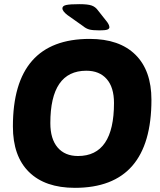

<svg xmlns="http://www.w3.org/2000/svg" viewBox="-20 -895 771 923"><path d="M340 8Q197 8 119.5 -68Q42 -144 42 -287Q42 -708 411 -708Q554 -708 631 -632Q708 -556 708 -415Q708 8 340 8ZM355 -145Q528 -145 528 -400Q528 -475 493 -515Q458 -555 395 -555Q222 -555 222 -303Q222 -227 257 -186Q292 -145 355 -145ZM458 -749Q424 -749 408.5 -753.5Q393 -758 380 -769L305 -822Q280 -841 280 -855Q280 -867 298.5 -871Q317 -875 362 -875Q402 -875 420.5 -868.5Q439 -862 451 -845L496 -788Q502 -779 504 -773.5Q506 -768 506 -765Q506 -756 495.5 -752.5Q485 -749 458 -749Z"/></svg>

Font: Asap ExtraBold
Style: Italic
Weight: 800
Italic angle: -6°
Designer: Pablo Cosgaya
Foundry: Omnibus-Type
Version: Version 3.001; ttfautohint (v1.8.4.7-5d5b)